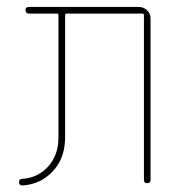

<svg xmlns="http://www.w3.org/2000/svg" viewBox="-20 -540 540 566"><path d="M46.9 6.8Q36.1 6.8 36.1 -2.9Q36.1 -12.7 44.9 -12.7Q91.8 -15.6 122.1 -49.3Q152.3 -83 152.3 -134.8V-495.1Q152.3 -500 147.5 -500H65.4Q55.7 -500 55.2 -509.8Q54.7 -519.5 65.4 -519.5H388.7Q403.3 -519.5 413.6 -509.8Q423.8 -500 423.8 -485.4V-9.8Q423.8 0 414.1 0Q404.3 0 404.3 -9.8V-495.1Q404.3 -500 399.4 -500H176.8Q171.9 -500 171.9 -495.1V-134.8Q171.9 -74.2 136.2 -35.6Q100.6 2.9 46.9 6.8Z"/></svg>

Font: Rounded-L Mgen+ 2m thin
Style: Regular
Weight: 100
Designer: [Source Han Sans]
Ryoko NISHIZUKA  (kana & ideographs); Paul D. Hunt (Latin, Greek & Cyrillic); Wenlong ZHANG  (bopomofo
Version: Version 1.059.20150602